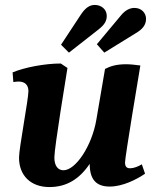

<svg xmlns="http://www.w3.org/2000/svg" viewBox="-20 -749 629 777"><path d="M259 -536 379 -630C403 -649 412 -664 412 -685C412 -711 390 -729 364 -729C342 -729 325 -717 306 -688L227 -568ZM402 -536 530 -615C557 -631 571 -648 571 -673C571 -695 554 -717 524 -717C504 -717 485 -706 469 -686L372 -570ZM226 -492C161 -492 78 -476 31 -456L34 -417C42 -418 49 -419 55 -419C81 -419 95 -405 95 -380C95 -347 57 -150 57 -111C57 -38 105 8 180 8C250 8 302 -25 343 -86C343 -23 369 6 424 6C477 6 533 -23 567 -46L554 -84C539 -75 521 -68 507 -68C492 -68 486 -75 486 -92C486 -113 540 -437 548 -484C526 -487 506 -489 490 -489C451 -489 426 -481 405 -470L370 -265C352 -158 286 -60 237 -60C215 -60 200 -77 200 -112C200 -152 249 -449 253 -474Z"/></svg>

Font: Caladea
Style: Bold Italic
Weight: 700
Italic angle: -9°
Designer: Carolina Giovagnoli and Andres Torresi
Foundry: Carolina Giovagnoli & Andres Torresi
Version: Version 1.001;hotconv 1.0.109;makeotfexe 2.5.65596